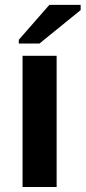

<svg xmlns="http://www.w3.org/2000/svg" viewBox="-20 -753 345 773"><path d="M70.8 0V-528.3H208V0ZM55.7 -577.6V-592.8L178.7 -733.4H304.7V-712.4L138.7 -577.6Z"/></svg>

Font: Arial
Style: Bold
Weight: 700
Designer: Steve Matteson
Foundry: Ascender Corporation
Version: Version 2.00.3